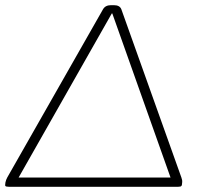

<svg xmlns="http://www.w3.org/2000/svg" viewBox="-21 -722 776 742"><path d="M21 0Q11 0 4.5 -1Q-2 -2 -1 -8L0 -17Q2 -27 7 -36L377 -686Q386 -702 408 -702H419Q442 -702 448 -686L680 -36Q684 -26 683 -17L682 -8Q681 -2 675.5 -1Q670 0 660 0ZM411 -670 51 -36H638L413 -670Z"/></svg>

Font: Asap Expanded Expanded Thin
Style: Italic
Weight: 100
Width: 7
Italic angle: -6°
Designer: Pablo Cosgaya
Foundry: Omnibus-Type
Version: Version 3.001; ttfautohint (v1.8.4.7-5d5b)